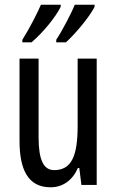

<svg xmlns="http://www.w3.org/2000/svg" viewBox="-20 -786 496 816"><path d="M382 -757V-766H298C286 -736 248 -661 219 -617V-606H260C298 -640 360 -713 382 -757ZM238 -757V-766H154C140 -733 105 -664 75 -617V-606H114C162 -647 215 -711 238 -757ZM391 -537H310V-251C310 -123 284 -63 210 -63C165 -63 144 -107 144 -202V-537H63V-187C63 -67 98 10 195 10C246 10 288 -19 311 -72H317L326 0H391Z"/></svg>

Font: Noto Sans Sinhala UI ExtraCondensed
Style: Regular
Weight: 400
Width: 2
Designer: Jelle Bosma - Monotype Design Team
Foundry: Monotype Imaging Inc.
Version: Version 2.006